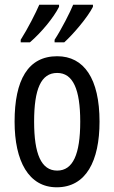

<svg xmlns="http://www.w3.org/2000/svg" viewBox="-20 -786 485 816"><path d="M375 -757V-766H291C279 -736 241 -661 212 -617V-606H253C291 -640 353 -713 375 -757ZM231 -757V-766H147C133 -733 98 -664 68 -617V-606H107C155 -647 208 -711 231 -757ZM403 -269C403 -452 337 -547 223 -547C99 -547 42 -446 42 -269C42 -101 102 10 221 10C346 10 403 -102 403 -269ZM125 -269C125 -407 154 -476 223 -476C290 -476 321 -407 321 -269C321 -130 290 -61 223 -61C155 -61 125 -132 125 -269Z"/></svg>

Font: Noto Sans Ethiopic ExtCond
Style: Regular
Weight: 400
Width: 2
Designer: Monotype Design Team
Foundry: Monotype Imaging Inc.
Version: Version 2.102